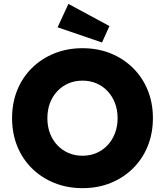

<svg xmlns="http://www.w3.org/2000/svg" viewBox="-20 -967 857 997"><path d="M408.7 10Q329 10 262.2 -17Q195.3 -44 145.8 -92.8Q96.3 -141.7 69.5 -208.1Q42.7 -274.5 42.7 -353.6Q42.7 -432.7 69.5 -498.8Q96.3 -565 145.8 -613.8Q195.3 -662.7 262.2 -689.7Q329.1 -716.7 408.3 -716.7Q488.3 -716.7 554.8 -689.7Q621.4 -662.7 670.8 -613.7Q720.3 -564.7 747.2 -498.5Q774 -432.3 774 -353.7Q774 -275 747.2 -208.5Q720.3 -142 670.8 -93Q621.4 -44 554.8 -17Q488.3 10 408.7 10ZM408.3 -158.3Q448 -158.3 481.2 -172.7Q514.3 -187 539 -213.5Q563.7 -240 577.2 -275.7Q590.7 -311.3 590.7 -353.5Q590.7 -395.7 577.2 -431.2Q563.7 -466.7 539 -493.2Q514.3 -519.7 481.2 -534Q448.1 -548.3 408.4 -548.3Q368.7 -548.3 335.5 -534Q302.3 -519.7 277.5 -493.3Q252.7 -467 239.3 -431.4Q226 -395.9 226 -353.1Q226 -311 239.3 -275.3Q252.7 -239.7 277.5 -213.3Q302.3 -187 335.4 -172.7Q368.5 -158.3 408.3 -158.3ZM509.7 -746.3 279 -825.3 335.3 -946.7 548.3 -831.7Z"/></svg>

Font: Lexend Medium
Style: Regular
Weight: 500
Designer: Bonnie Shaver-Troup, Thomas Jockin
Foundry: Lexend
Version: Version 1.005